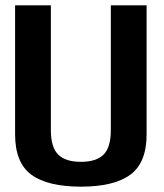

<svg xmlns="http://www.w3.org/2000/svg" viewBox="-20 -695 615 719"><path d="M283 4Q407 4 468 -40.8Q529 -85.5 529 -192V-675H395V-208Q395 -143 367.8 -116Q340.5 -89 283 -89Q225 -89 197.8 -116.2Q170.5 -143.5 170.5 -208V-675H36.5V-192Q36.5 -85.5 97.5 -40.8Q158.5 4 283 4Z"/></svg>

Font: Anybody SemiCondensed SemiBold
Style: Regular
Weight: 600
Width: 4
Version: Version 1.113;gftools[0.9.25]